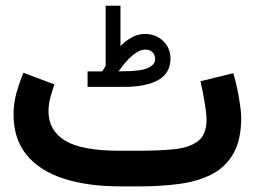

<svg xmlns="http://www.w3.org/2000/svg" viewBox="-20 -664 908 684"><path d="M344.2 -409.7Q347.7 -415 350.8 -420.2Q354 -425.3 356.4 -429.7V-643.6H409.2V-500Q428.7 -519.5 450.2 -531.2Q471.7 -543 495.6 -543Q535.6 -543 561.5 -517.8Q587.4 -492.7 587.4 -454.6Q586.9 -403.3 543.9 -378.9Q501 -354.5 421.4 -354.5H292V-409.7ZM420.9 -410.2Q481.4 -410.2 507.1 -421.9Q532.7 -433.6 532.7 -453.1Q532.7 -468.3 523.4 -477.8Q514.2 -487.3 498 -487.3Q477.1 -487.3 452.4 -466.8Q427.7 -446.3 402.3 -409.7ZM476.1 0H410.2Q292 0 206.3 -27.8Q120.6 -55.7 74.5 -112.5Q28.3 -169.4 28.3 -255.9Q28.3 -296.4 38.8 -333.7Q49.3 -371.1 63.5 -404.8L173.8 -363.3Q166 -341.8 159.4 -316.7Q152.8 -291.5 152.8 -266.6Q153.3 -198.7 212.4 -162.8Q271.5 -127 405.3 -127H472.7Q543 -127 597.9 -132.1Q652.8 -137.2 684.3 -160.4Q715.8 -183.6 715.8 -238.3Q715.8 -259.8 709 -299.8Q702.1 -339.8 694.3 -374.5L811 -403.3Q818.8 -378.4 825.2 -347.7Q831.5 -316.9 835.4 -289.1Q839.4 -261.2 839.4 -245.6Q839.4 -165 811 -116.2Q782.7 -67.4 732.7 -42.2Q682.6 -17.1 616.7 -8.5Q550.8 0 476.1 0Z"/></svg>

Font: Vazir WOL
Style: Bold-WOL
Weight: 700
Designer: Saber Rastikerdar
Foundry: Saber Rastikerdar
Version: Version 30.0.0